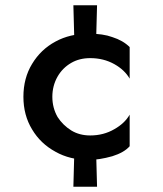

<svg xmlns="http://www.w3.org/2000/svg" viewBox="-20 -598 620 730"><path d="M345 -38H263L259 112H349ZM199 -153Q179 -188 179 -230Q179 -272 199 -307Q218 -340 251 -359Q282 -377 323 -377Q374 -377 415 -354Q454 -332 473 -299V-419Q448 -444 407 -457Q372 -470 318 -470Q246 -470 191 -440Q135 -410 102 -355Q69 -301 69 -230Q69 -160 102 -106Q134 -52 191 -21Q246 10 318 10Q357 10 407 -4Q452 -18 473 -42V-162Q454 -129 415 -107Q374 -83 323 -83Q282 -83 251 -102Q219 -122 199 -153ZM349 -578H259L263 -428H345Z"/></svg>

Font: NM-font
Style: Medium
Weight: 500
Designer: ""
Foundry: ""
Version: ""